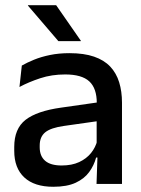

<svg xmlns="http://www.w3.org/2000/svg" viewBox="-20 -704 541 735"><path d="M447 0H349.5L353.5 -116L350 -131V-285L350.5 -309.5Q350.5 -366 321.8 -392.5Q293 -419 229.5 -419Q178 -419 134 -404.5Q90 -390 54.5 -371L63.5 -453Q83.5 -464.5 110.5 -475.5Q137.5 -486.5 171.5 -493.5Q205.5 -500.5 246 -500.5Q301.5 -500.5 340 -487.2Q378.5 -474 402 -449Q425.5 -424 436.2 -389Q447 -354 447 -311ZM184 11Q111.5 11 73 -24.8Q34.5 -60.5 34.5 -126.5V-141.5Q34.5 -211.5 77.8 -245.2Q121 -279 214 -292L361 -313L366.5 -242L225.5 -222Q175 -215 153.5 -197.8Q132 -180.5 132 -147V-140Q132 -106.5 152.8 -88.5Q173.5 -70.5 216 -70.5Q255 -70.5 283 -83.5Q311 -96.5 328.5 -118.2Q346 -140 352.5 -166.5L366 -101H348Q340 -71 321.5 -45.5Q303 -20 269.8 -4.5Q236.5 11 184 11ZM289.5 -548 195 -684H87V-682.5L203.5 -546.5H289.5Z"/></svg>

Font: Anek Kannada Medium
Style: Regular
Weight: 500
Designer: Vaishnavi Murthy, Maithili Shingre (Kannada) & Yesha Goshar (Latin)
Foundry: Ek Type
Version: Version 1.003